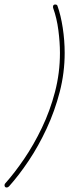

<svg xmlns="http://www.w3.org/2000/svg" viewBox="-69 -768 323 852"><path d="M176 -748Q184 -748 186 -742Q201 -700 209.5 -644Q218 -588 218 -533Q218 -445 196 -360Q174 -275 138 -197.5Q102 -120 58.5 -55Q15 10 -29 59Q-34 64 -39 64Q-47 64 -48.5 57Q-50 50 -45 45Q-4 -1 38.5 -63.5Q81 -126 117 -201Q153 -276 175 -360Q197 -444 197 -533Q197 -580 190 -634Q183 -688 167 -732Q165 -737 167 -742.5Q169 -748 176 -748Z"/></svg>

Font: Zen Loop
Style: Italic
Weight: 400
Italic angle: -15°
Designer: Yoshimichi Ohira
Foundry: A-1 Corp ZenFonts
Version: Version 1.000; ttfautohint (v1.8.3)